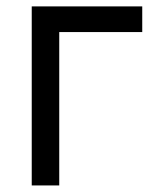

<svg xmlns="http://www.w3.org/2000/svg" viewBox="-20 -565 499 585"><path d="M413.4 -467.3H160.5V0H76.7V-545.5H413.4Z"/></svg>

Font: Fast_Sans
Style: Regular
Weight: 400
Designer: Rasmus Andersson
Foundry: rsms
Version: Version 3.018;git-588b23468